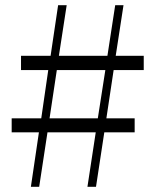

<svg xmlns="http://www.w3.org/2000/svg" viewBox="-20 -720 598 740"><path d="M317 0H350L382 -210H499V-264H390L418 -450H534V-505H426L456 -700H424L394 -505H207L237 -700H204L175 -505H61V-450H166L139 -264H25V-210H130L99 0H131L163 -210H349ZM171 -264 199 -450H386L357 -264Z"/></svg>

Font: Noto Serif CJK SC ExtraLight
Style: Regular
Weight: 200
Designer: Ryoko NISHIZUKA 西塚涼子 (kana & ideographs); Frank Grießhammer (Latin, Greek & Cyrillic); Wenlong ZHANG 张文龙 (bopomofo); San
Foundry: Adobe
Version: Version 2.001;hotconv 1.1.0;makeotfexe 2.6.0